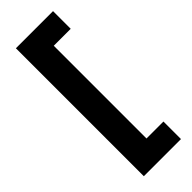

<svg xmlns="http://www.w3.org/2000/svg" viewBox="-283 -776 921 921"><g transform="rotate(-45 177.5 -315.0)"><path d="M68 -749V119H320V0H205V-629H320V-749Z"/></g></svg>

Font: RazerF5
Style: Bold
Weight: 700
Foundry: Razer Inc.
Version: Version 2